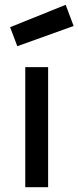

<svg xmlns="http://www.w3.org/2000/svg" viewBox="-20 -778 326 798"><path d="M22 -665 253 -758 286 -670 52 -586ZM85 0V-499H180V0Z"/></svg>

Font: TitilliumText22L Lt
Style: Medium
Weight: 500
Designer: Campivisivi
Foundry: Campivisivi
Version: 1.000